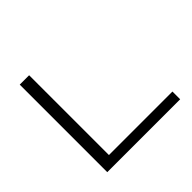

<svg xmlns="http://www.w3.org/2000/svg" viewBox="-154 -815 991 991"><g transform="rotate(-45 341.0 -319.5)"><path d="M173 0H104.5V-639H173ZM140 -56.5H636.5V0H140Z"/></g></svg>

Font: Anek Latin Expanded Light
Style: Regular
Weight: 300
Width: 7
Designer: Yesha Goshar
Foundry: Ek Type
Version: Version 1.003